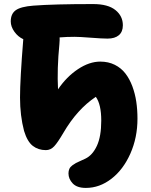

<svg xmlns="http://www.w3.org/2000/svg" viewBox="-20 -733 747 950"><path d="M404.8 196.8Q360.8 196.8 339.8 174.6Q318.8 152.3 318.8 125Q318.8 112.3 323.2 102.5Q327.6 92.8 337.9 85.2Q348.1 77.6 355.7 73.5Q363.3 69.3 379.9 62.3Q396.5 55.2 402.8 51.8Q438 34.7 459.5 -11.7Q481 -58.1 481 -136.2Q481 -216.8 454.1 -253.9Q361.8 -192.4 293.9 -76.2Q265.6 -27.8 248 -9Q230.5 9.8 207 9.8Q169.4 9.8 142.3 -11.2Q115.2 -32.2 99.1 -85Q79.1 -160.6 79.1 -250.5Q79.1 -340.3 95.2 -539.1Q69.3 -550.8 51.3 -575.9Q33.2 -601.1 33.2 -627Q33.2 -664.6 57.9 -682.4Q82.5 -700.2 145 -705.1Q246.6 -712.9 440.9 -712.9Q514.2 -712.9 551 -683.3Q587.9 -653.8 587.9 -607.9Q587.9 -575.7 568.1 -558.8Q548.3 -542 512.2 -542Q485.8 -542 429.4 -546.4Q373 -550.8 349.1 -550.8Q309.6 -550.8 274.9 -547.9Q275.9 -538.1 273.9 -514.2Q261.7 -391.1 267.1 -291Q309.1 -353 365.5 -390.6Q421.9 -428.2 476.1 -428.2Q516.1 -428.2 547.9 -412.4Q579.6 -396.5 600.3 -369.6Q621.1 -342.8 634.8 -306.2Q648.4 -269.5 654.3 -229.7Q660.2 -189.9 660.2 -146Q660.2 -52.2 625 27.1Q589.8 106.4 531.2 151.6Q472.7 196.8 404.8 196.8Z"/></svg>

Font: Shantell Sans Normal
Style: Regular
Weight: 800
Designer: Stephen Nixon, Anya Danilova, Shantell Martin
Foundry: Arrow Type
Version: Version 1.006;[559af2be0]